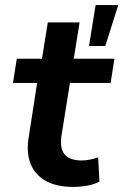

<svg xmlns="http://www.w3.org/2000/svg" viewBox="-20 -725 485 755"><path d="M268 10Q201 10 158.5 -14.5Q116 -39 99.5 -83Q83 -127 93 -186L126 -399H31L46 -494H145L168 -637H293L270 -494H430L415 -399H255L222 -193Q214 -141 234.5 -117.5Q255 -94 301 -94Q318 -94 334.5 -97.5Q351 -101 366 -106L371 -11Q351 0 323 5Q295 10 268 10ZM330 -544 356 -705H445L394 -544Z"/></svg>

Font: Nunito Sans 10pt
Style: Bold Italic
Weight: 700
Italic angle: -9°
Designer: Vernon Adams
Foundry: Vernon Adams
Version: Version 3.101;gftools[0.9.27]